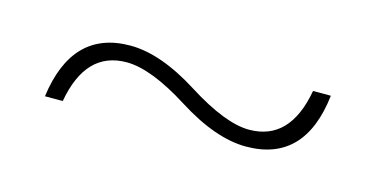

<svg xmlns="http://www.w3.org/2000/svg" viewBox="-30 -479 551 281"><g transform="rotate(15 245.0 -338.5)"><path d="M447 -393Q435 -289 346 -289Q300 -289 241.5 -326Q183 -363 146 -363Q84 -363 70 -284H43Q57 -388 145 -388Q191 -388 249.5 -351Q308 -314 344 -314Q406 -314 420 -393Z"/></g></svg>

Font: Elaine Sans ExtraLight
Style: Regular
Weight: 275
Designer: Wei Huang
Foundry: Wei Huang
Version: Version 2.001;December 24, 2019;FontCreator 12.0.0.2547 64-b